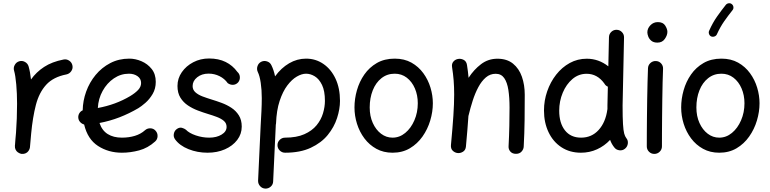

<svg xmlns="http://www.w3.org/2000/svg" viewBox="-20 -892 4693 1170"><path d="M112.3 45.9Q105.5 44.9 99.1 42Q76.2 32.2 71.3 8.3Q71.3 7.8 71.3 7.3Q71.3 6.8 71.3 6.3Q70.3 1 70.8 -4.9Q70.8 -6.3 71.3 -7.8Q72.8 -26.9 74.2 -45.9Q75.7 -64.9 77.6 -83.5Q80.6 -125 82.3 -170.2Q84 -215.3 84 -259.8Q84 -322.3 79.1 -377.2Q74.2 -432.1 65.9 -460.9Q60.5 -479 69.8 -496.1Q79.1 -513.2 97.2 -518.6Q115.2 -523.9 132.1 -514.6Q148.9 -505.4 154.3 -487.3Q159.2 -470.2 162.8 -450.2Q166.5 -430.2 168.9 -407.7Q200.7 -452.6 248.8 -484.1Q296.9 -515.6 367.2 -529.3Q385.7 -533.2 401.9 -522.2Q418 -511.2 421.4 -492.7Q425.3 -474.6 414.3 -458.5Q403.3 -442.4 384.8 -438.5Q304.7 -422.9 261.5 -375.5Q218.3 -328.1 198.7 -252.7Q179.2 -177.2 169.9 -78.1Q166.5 -33.2 162.6 4.4Q162.1 10.3 159.7 16.1Q159.7 16.1 159.7 16.6Q159.2 17.1 159.2 17.6Q149.9 40.5 125.5 45.4Q124.5 45.4 124 45.4Q124 45.4 123.5 45.4Q118.2 46.4 112.3 45.9Z M925.3 -29.8Q880.9 10.3 827.9 24.4Q774.9 38.6 722.7 38.6Q640.6 38.6 577.1 -2.7Q513.7 -43.9 492.7 -133.3Q478.5 -137.2 468.3 -148.4Q458 -159.7 457 -175.3Q456.1 -189.9 463.6 -202.1Q471.2 -214.4 483.9 -219.7Q484.9 -277.8 505.1 -334Q525.4 -390.1 562.7 -435.3Q600.1 -480.5 652.1 -507.6Q704.1 -534.7 768.1 -534.7Q805.2 -534.7 842.3 -518.8Q879.4 -502.9 904.3 -471.7Q929.2 -440.4 929.2 -393.1Q929.2 -351.6 910.2 -319.3Q891.1 -287.1 866.2 -265.4Q841.3 -243.7 823.2 -232.9Q767.6 -200.2 708.3 -177.2Q648.9 -154.3 586.4 -142.6Q601.6 -96.7 636.5 -75Q671.4 -53.2 722.7 -53.2Q765.6 -53.2 801.8 -64.2Q837.9 -75.2 863.3 -98.1Q877.4 -110.8 896.7 -110.1Q916 -109.4 928.2 -95.2Q940.9 -81.1 940.2 -61.8Q939.5 -42.5 925.3 -29.8ZM765.6 -442.9Q715.8 -442.9 673.8 -414.3Q631.8 -385.7 605.5 -338.1Q579.1 -290.5 576.2 -233.9Q685.1 -253.9 772.9 -306.2Q803.7 -324.7 821.8 -344Q839.8 -363.3 839.8 -386.2Q839.8 -412.1 818.4 -427.5Q796.9 -442.9 765.6 -442.9Z M1431.2 -390.1Q1418.9 -376.5 1401.4 -375.2Q1383.8 -374 1367.7 -385.3Q1348.6 -412.6 1317.6 -428Q1286.6 -443.4 1251 -443.4Q1209.5 -443.4 1181.6 -421.1Q1153.8 -398.9 1153.8 -367.7Q1153.8 -344.7 1170.7 -329.6Q1187.5 -314.5 1214.1 -304.4Q1240.7 -294.4 1269.5 -285.6Q1298.3 -276.9 1330.3 -265.1Q1362.3 -253.4 1390.1 -235.1Q1418 -216.8 1435.5 -189Q1453.1 -161.1 1453.1 -120.6Q1453.1 -75.2 1425.5 -39.1Q1397.9 -2.9 1350.8 17.8Q1303.7 38.6 1244.6 38.6Q1182.6 38.6 1128.4 16.8Q1074.2 -4.9 1046.4 -43.5Q1035.6 -59.1 1039.6 -77.9Q1043.5 -96.7 1059.1 -106.9Q1074.7 -117.2 1089.1 -113Q1103.5 -108.9 1112.8 -101.6Q1132.8 -80.6 1173.1 -66.9Q1213.4 -53.2 1254.9 -53.2Q1299.8 -53.2 1330.3 -71.8Q1360.8 -90.3 1360.8 -118.7Q1360.8 -141.1 1344.2 -155.3Q1327.6 -169.4 1301.8 -179.2Q1275.9 -189 1248 -197.3Q1218.8 -206.1 1186.3 -218.3Q1153.8 -230.5 1125.5 -249.3Q1097.2 -268.1 1079.3 -296.9Q1061.5 -325.7 1061.5 -368.2Q1061.5 -414.1 1087.9 -452.1Q1114.3 -490.2 1158 -512.9Q1201.7 -535.6 1253.9 -535.6Q1312 -535.6 1355 -514.4Q1397.9 -493.2 1426.3 -454.1Q1440.4 -441.9 1441.7 -423.1Q1442.9 -404.3 1431.2 -390.1Z M1670.9 -7.3Q1670.9 -26.4 1684.6 -39.8Q1698.2 -53.2 1717.3 -53.2Q1787.6 -53.2 1834.7 -74.2Q1881.8 -95.2 1909.2 -128.7Q1936.5 -162.1 1948.2 -201.4Q1960 -240.7 1960 -277.3Q1960 -337.9 1942.4 -374.3Q1924.8 -410.6 1898.4 -426.8Q1872.1 -442.9 1845.2 -442.9Q1818.8 -442.9 1788.6 -425.3Q1758.3 -407.7 1730.7 -371.1Q1703.1 -334.5 1684.1 -277.1Q1665 -219.7 1662.1 -140.1Q1662.1 -135.3 1660.6 -130.9Q1660.6 -125.5 1660.2 -121.1L1644.5 213.4Q1644 232.4 1629.9 245.1Q1615.7 257.8 1596.7 257.3Q1577.6 256.3 1564.9 242.2Q1552.2 228 1552.7 209L1568.4 -126.5Q1571.3 -173.8 1573.2 -215.6Q1575.2 -257.3 1575.2 -294.4Q1575.2 -344.7 1568.8 -387.5Q1562.5 -430.2 1550.8 -453.6Q1543 -470.7 1549.1 -489Q1555.2 -507.3 1571.8 -515.6Q1588.9 -523.9 1607.4 -517.8Q1626 -511.7 1633.8 -494.6Q1648.4 -465.3 1656.2 -426.8Q1693.4 -478 1741.9 -506.3Q1790.5 -534.7 1845.2 -534.7Q1903.8 -534.7 1950.7 -502.4Q1997.6 -470.2 2024.7 -412.4Q2051.8 -354.5 2051.8 -277.3Q2051.8 -227.5 2033.9 -172.4Q2016.1 -117.2 1977.1 -69.3Q1938 -21.5 1873.8 8.5Q1809.6 38.6 1717.3 38.6Q1698.2 38.6 1684.6 25.1Q1670.9 11.7 1670.9 -7.3Z M2385.3 -534.7Q2443.8 -534.7 2487.3 -510.3Q2530.8 -485.8 2559.8 -445.8Q2588.9 -405.8 2603.3 -357.9Q2617.7 -310.1 2617.7 -262.7Q2617.7 -210.9 2601.8 -157.7Q2585.9 -104.5 2554.7 -60.1Q2523.4 -15.6 2477.8 11.5Q2432.1 38.6 2372.1 38.6Q2316.9 38.6 2273.7 14.9Q2230.5 -8.8 2200.7 -48.6Q2170.9 -88.4 2155.5 -137.5Q2140.1 -186.5 2140.1 -237.3Q2140.1 -289.6 2155 -342Q2169.9 -394.5 2200.2 -438Q2230.5 -481.4 2276.6 -508.1Q2322.8 -534.7 2385.3 -534.7ZM2385.3 -442.9Q2338.9 -442.9 2304.4 -415.5Q2270 -388.2 2251.5 -341.6Q2232.9 -294.9 2232.9 -237.3Q2232.9 -184.1 2251.7 -142.6Q2270.5 -101.1 2302 -77.1Q2333.5 -53.2 2372.1 -53.2Q2414.6 -53.2 2449.5 -82Q2484.4 -110.8 2505.1 -158.7Q2525.9 -206.5 2525.9 -262.7Q2525.9 -312 2508.3 -353Q2490.7 -394 2459 -418.5Q2427.2 -442.9 2385.3 -442.9Z M2728 -8.3Q2737.8 -112.8 2742.7 -186.3Q2747.6 -259.8 2747.6 -315.9Q2747.6 -363.3 2744.4 -402.6Q2741.2 -441.9 2734.9 -481.9Q2731.4 -502.9 2742.2 -515.9Q2752.9 -528.8 2768.6 -532.2Q2786.6 -536.6 2804.4 -527.8Q2822.3 -519 2825.7 -496.1Q2832 -456.5 2835.4 -418Q2867.7 -467.8 2911.4 -501Q2955.1 -534.2 3011.2 -534.2Q3069.3 -534.2 3106.2 -504.2Q3143.1 -474.1 3160.4 -424.3Q3177.7 -374.5 3177.7 -314.9Q3177.7 -238.3 3176.8 -159.9Q3175.8 -81.5 3171.4 0.5Q3170.9 17.6 3158.4 31.5Q3146 45.4 3124.5 45.4Q3102.1 45.4 3090.1 31.7Q3078.1 18.1 3079.1 0Q3082.5 -65.4 3083.7 -122.8Q3085 -180.2 3085 -236.3Q3085 -297.4 3077.9 -343.8Q3070.8 -390.1 3052.5 -416.3Q3034.2 -442.4 3000.5 -442.4Q2966.8 -442.4 2940.7 -420.2Q2914.6 -397.9 2894.8 -360.8Q2875 -323.7 2860.6 -278.8Q2846.2 -233.9 2835.4 -188.5Q2835 -187 2834.5 -185.5Q2832 -146 2828.1 -99.9Q2824.2 -53.7 2819.3 0.5Q2817.4 22.5 2801.5 32.5Q2785.6 42.5 2768.1 40.5Q2751.5 38.6 2738.8 26.4Q2726.1 14.2 2728 -8.3Z M3555.7 -534.2Q3627.9 -534.2 3687 -487.8L3690.9 -665.5Q3691.4 -684.6 3705.1 -697.8Q3718.8 -710.9 3737.8 -710.4Q3756.8 -710 3770 -696.3Q3783.2 -682.6 3782.7 -663.6L3773.9 -249Q3773.9 -174.8 3776.4 -135.5Q3778.8 -96.2 3783.7 -78.4Q3788.6 -60.5 3795.9 -51.3Q3808.1 -37.1 3805.9 -17.8Q3803.7 1.5 3789.1 13.7Q3774.9 25.9 3755.4 23.9Q3735.8 22 3724.1 7.3Q3707 -13.7 3697.8 -39.6Q3663.6 -2.9 3618.2 17.8Q3572.8 38.6 3520 38.6Q3452.1 38.6 3401.4 5.4Q3350.6 -27.8 3322.8 -86.2Q3294.9 -144.5 3294.9 -218.8Q3294.9 -279.3 3314.5 -335.7Q3334 -392.1 3369.1 -437Q3404.3 -481.9 3451.9 -508.1Q3499.5 -534.2 3555.7 -534.2ZM3387.7 -217.3Q3387.7 -142.1 3422.6 -97.7Q3457.5 -53.2 3521 -53.2Q3585.4 -53.2 3627.9 -99.9Q3670.4 -146.5 3681.2 -225.1Q3681.2 -226.6 3681.6 -228Q3681.6 -237.8 3681.6 -250L3684.1 -363.8Q3669.9 -369.6 3662.6 -383.3Q3620.1 -442.4 3554.7 -442.4Q3505.9 -442.4 3468.3 -410.4Q3430.7 -378.4 3409.2 -326.9Q3387.7 -275.4 3387.7 -217.3Z M3924.8 -694.8Q3924.8 -718.8 3943.4 -738Q3961.9 -757.3 3988.8 -757.3Q4020.5 -757.3 4033.7 -736.1Q4046.9 -714.8 4046.9 -698.2Q4046.9 -677.2 4031.2 -654.8Q4015.6 -632.3 3986.3 -632.3Q3962.9 -632.3 3949.5 -643.3Q3936 -654.3 3930.4 -669.2Q3924.8 -684.1 3924.8 -694.8ZM3977.1 -520Q3996.1 -519.5 4008.8 -505.4Q4021.5 -491.2 4020.5 -472.2Q4019 -438.5 4017.8 -390.1Q4016.6 -341.8 4015.9 -286.9Q4015.1 -231.9 4014.6 -177.7Q4014.2 -123.5 4013.9 -77.1Q4013.7 -30.8 4013.7 0Q4013.7 19 4000 32.5Q3986.3 45.9 3967.3 45.9Q3948.2 45.9 3934.8 32.5Q3921.4 19 3921.4 0Q3921.4 -30.8 3921.6 -77.4Q3921.9 -124 3922.4 -178.5Q3922.9 -232.9 3923.8 -288.1Q3924.8 -343.3 3926 -392.3Q3927.2 -441.4 3928.7 -476.6Q3929.7 -495.6 3943.8 -508.3Q3958 -521 3977.1 -520Z M4376 -534.7Q4434.6 -534.7 4478 -510.3Q4521.5 -485.8 4550.5 -445.8Q4579.6 -405.8 4594 -357.9Q4608.4 -310.1 4608.4 -262.7Q4608.4 -210.9 4592.5 -157.7Q4576.7 -104.5 4545.4 -60.1Q4514.2 -15.6 4468.5 11.5Q4422.9 38.6 4362.8 38.6Q4307.6 38.6 4264.4 14.9Q4221.2 -8.8 4191.4 -48.6Q4161.6 -88.4 4146.2 -137.5Q4130.9 -186.5 4130.9 -237.3Q4130.9 -289.6 4145.8 -342Q4160.6 -394.5 4190.9 -438Q4221.2 -481.4 4267.3 -508.1Q4313.5 -534.7 4376 -534.7ZM4376 -442.9Q4329.6 -442.9 4295.2 -415.5Q4260.7 -388.2 4242.2 -341.6Q4223.6 -294.9 4223.6 -237.3Q4223.6 -184.1 4242.4 -142.6Q4261.2 -101.1 4292.7 -77.1Q4324.2 -53.2 4362.8 -53.2Q4405.3 -53.2 4440.2 -82Q4475.1 -110.8 4495.8 -158.7Q4516.6 -206.5 4516.6 -262.7Q4516.6 -312 4499 -353Q4481.4 -394 4449.7 -418.5Q4418 -442.9 4376 -442.9ZM4439.5 -866.7Q4447.8 -860.4 4449.2 -849.4Q4450.7 -838.4 4443.8 -830.1Q4416.5 -795.9 4392.8 -762Q4369.1 -728 4348.6 -683.1Q4344.7 -673.8 4334.2 -669.9Q4323.7 -666 4314 -669.9Q4304.7 -673.8 4300.8 -684.6Q4296.9 -695.3 4301.3 -704.6Q4323.2 -753.9 4349.4 -791Q4375.5 -828.1 4402.8 -862.3Q4409.7 -870.6 4420.7 -872.1Q4431.6 -873.5 4439.5 -866.7Z"/></svg>

Font: Mikhak-DS1-FD Medium
Style: Regular
Weight: 500
Designer: Amin Abedi
Version: Version 3.2